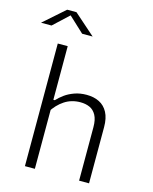

<svg xmlns="http://www.w3.org/2000/svg" viewBox="-160 -1067 920 1157"><g transform="rotate(15 300.0 -488.0)"><path d="M110 0V-765H172V0ZM448 0V-333.5Q448 -380.5 432.8 -408.2Q417.5 -436 392.2 -447.2Q367 -458.5 334.5 -458.5Q279 -458.5 235.8 -430.2Q192.5 -402 161 -351V-430.5H181Q200.5 -451.5 225 -469.2Q249.5 -487 283.5 -499.2Q317.5 -511.5 358.5 -511.5Q404.5 -511.5 438.2 -494.5Q472 -477.5 491 -441.8Q510 -406 510 -351V0ZM112 -976.5H170L302 -860H236.5L127 -962H155L45.5 -860H-20Z"/></g></svg>

Font: Monaspace Neon Var ExtraLight
Style: Regular
Weight: 200
Designer: Riley Cran and the Lettermatic Team
Version: Version 1.200 (Monaspace Neon Var)